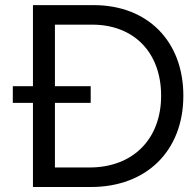

<svg xmlns="http://www.w3.org/2000/svg" viewBox="-20 -748 785 768"><path d="M111.8 0H343.8C566.4 0 713.4 -145 713.4 -365.2C713.4 -583.5 570.3 -727.5 354.5 -727.5H111.8V-403.3H31.2V-336.4H111.8ZM199.7 -78.1V-336.4H342.8V-403.3H199.7V-649.4H348.6C517.1 -649.4 624.5 -536.6 624.5 -365.2C624.5 -192.4 512.7 -78.1 337.9 -78.1Z"/></svg>

Font: Guggenheim Sans Display
Style: Regular
Weight: 400
Designer: Modified by Tom Baber under direction of Pentagram Design 2023
Foundry: rsms
Version: Version 1.001;Glyphs 3.1.2 (3151)